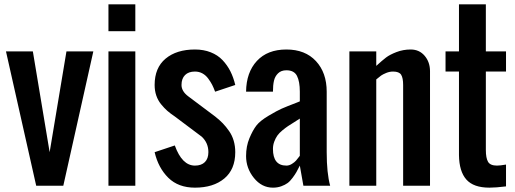

<svg xmlns="http://www.w3.org/2000/svg" viewBox="-20 -864 2394 893"><path d="M148.4 0 7.8 -625H132.8L210.9 -156.2L289.1 -625H414.1L274.4 0Z M484.4 -625H609.4V0H484.4ZM484.4 -843.8H609.4V-718.8H484.4Z M980.5 -437.5Q973.6 -456.1 966.8 -469.5Q960 -482.9 948.5 -498.5Q937 -514.2 921.4 -522.7Q905.8 -531.2 886.7 -531.2Q856.9 -531.2 840.6 -514.9Q824.2 -498.5 824.2 -468.8Q824.2 -439.5 855.5 -416L980.5 -322.3Q1001.5 -305.7 1016.4 -290.3Q1031.2 -274.9 1045.4 -254.6Q1059.6 -234.4 1066.9 -209.5Q1074.2 -184.6 1074.2 -156.2Q1074.2 -76.2 1023.2 -33.7Q972.2 8.8 886.7 8.8Q809.6 8.8 762.9 -37.1Q716.3 -83 699.2 -156.2L793 -187.5Q826.7 -93.8 886.7 -93.8Q916.5 -93.8 932.9 -110.1Q949.2 -126.5 949.2 -156.2Q949.2 -199.7 918 -228.5L793 -322.3Q772 -336.4 757.8 -348.9Q743.7 -361.3 729 -379.4Q714.4 -397.5 706.8 -419.9Q699.2 -442.4 699.2 -468.8Q699.2 -548.8 750.2 -591.3Q801.3 -633.8 886.7 -633.8Q927.2 -633.8 960 -620.8Q992.7 -607.9 1014.9 -584.5Q1037.1 -561 1051.5 -532.5Q1065.9 -503.9 1074.2 -468.8Z M1312 -633.8Q1399.4 -633.8 1449.5 -579.8Q1499.5 -525.9 1499.5 -437.5V-156.2Q1499.5 -58.6 1515.6 0H1391.1L1374.5 -93.8Q1364.7 -74.2 1358.6 -63.5Q1352.5 -52.7 1340.8 -36.9Q1329.1 -21 1317.4 -12.5Q1305.7 -3.9 1288.1 2.4Q1270.5 8.8 1249.5 8.8Q1197.3 8.8 1160.9 -36.4Q1124.5 -81.5 1124.5 -138.2Q1124.5 -183.6 1139.9 -220.7Q1155.3 -257.8 1172.4 -280Q1189.5 -302.2 1229.5 -325.9Q1269.5 -349.6 1290 -358.6Q1310.5 -367.7 1361.3 -387.2Q1370.1 -390.6 1374.5 -392.6V-437.5Q1374.5 -484.9 1361.3 -511Q1348.1 -537.1 1312 -537.1Q1287.6 -537.1 1273.2 -522.9Q1258.8 -508.8 1254.2 -488.3Q1249.5 -467.8 1249.5 -437.5H1124.5Q1125.5 -527.3 1174.8 -580.6Q1224.1 -633.8 1312 -633.8ZM1374.5 -312.5Q1366.7 -307.1 1348.6 -295.9Q1330.6 -284.7 1319.8 -277.6Q1309.1 -270.5 1293.9 -258.1Q1278.8 -245.6 1270.5 -234.1Q1262.2 -222.7 1255.9 -206.1Q1249.5 -189.5 1249.5 -171.4Q1249.5 -93.8 1312 -93.8Q1325.2 -93.8 1337.6 -101.6Q1350.1 -109.4 1356.7 -116.9Q1363.3 -124.5 1372.1 -136.2Q1373.5 -138.7 1374.5 -139.6Z M1730 -557.6Q1757.8 -583 1775.4 -596.4Q1793 -609.9 1824 -621.8Q1855 -633.8 1890.1 -633.8Q1930.2 -633.8 1955.1 -604.5Q1980 -575.2 1980 -532.7V0H1855V-468.8Q1855 -501.5 1845.7 -516.4Q1836.4 -531.2 1808.1 -531.2Q1792 -531.2 1776.1 -524.7Q1760.3 -518.1 1752.4 -512.5Q1744.6 -506.8 1730 -494.6V0H1605V-625H1730Z M2333.5 2.9Q2286.6 8.8 2256.3 8.8Q2182.6 8.8 2149.2 -28.8Q2115.7 -66.4 2114.7 -142.6V-531.2H2052.2V-625H2114.7V-843.8H2239.7V-625H2333.5V-531.2H2239.7V-166.5Q2239.7 -128.9 2250 -111.3Q2260.3 -93.8 2291.5 -93.8Q2305.7 -93.8 2333.5 -98.6Z"/></svg>

Font: OswaldRegular
Style: Regular
Weight: 400
Designer: vernon adams
Foundry: vernon adams
Version: Version 1.000